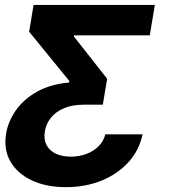

<svg xmlns="http://www.w3.org/2000/svg" viewBox="-20 -566 687 777"><path d="M246.8 191.4Q167.3 191.4 109 164.1Q50.7 136.8 22.4 88Q-5.9 39.3 4.7 -25.1Q12.8 -74.6 44 -119.3Q75.2 -163.9 129.1 -194.6Q183.1 -225.2 259.7 -232.1L260.7 -238L97.9 -437.7L115.8 -545.9H606.7L586.1 -423H280L279.2 -418.2L413.7 -247.1L396 -142.3H319.3Q272.8 -142.3 239.4 -128.2Q206 -114.1 186.3 -89.8Q166.6 -65.4 161.5 -34.5Q156.3 -2.7 168 20.3Q179.6 43.2 205.2 55.6Q230.7 67.9 266.5 67.9Q300.6 67.9 329.7 57Q358.9 46 379.2 25.6Q399.4 5.2 406.3 -22.5H556.9Q543.8 41.7 500.3 89.8Q456.8 137.9 391.4 164.7Q325.9 191.4 246.8 191.4Z"/></svg>

Font: Adwaita Sans
Style: Italic
Weight: 400
Italic angle: -9.39999°
Designer: Rasmus Andersson
Foundry: rsms
Version: Version 4.001;git-9221beed3